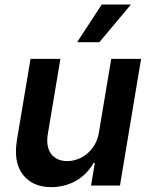

<svg xmlns="http://www.w3.org/2000/svg" viewBox="-20 -799 648 827"><path d="M53.3 -198.2 111.5 -545.5H240.1L185.4 -218Q181.5 -192.1 185.5 -171.2Q189.6 -150.2 200.6 -135.7Q211.6 -121.1 229.2 -113.1Q246.8 -105.1 269.9 -105.1Q291.2 -105.1 313.2 -112.9Q335.2 -120.7 354.2 -136.2Q373.2 -151.6 387.3 -175.1Q401.3 -198.5 406.2 -229.4L459.2 -545.5H587.7L496.8 0H372.2L388.5 -96.9H382.8Q369 -72.1 349.4 -52.6Q329.9 -33 306.5 -19.9Q283 -6.7 256.2 0.2Q229.4 7.1 201 7.1Q120.7 7.1 78.8 -46.5Q36.9 -99.8 53.3 -198.2ZM312.1 -617.2 418.3 -779.5H544L408 -617.2Z"/></svg>

Font: Inter P Semi Bold
Style: Italic
Weight: 600
Italic angle: 9.39999°
Designer: Rasmus Andersson
Foundry: rsms
Version: Version 3.018;git-588b23468